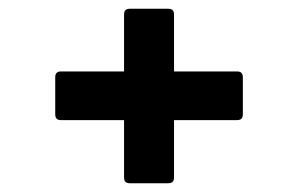

<svg xmlns="http://www.w3.org/2000/svg" viewBox="-20 -519 640 438"><path d="M276 -101Q263 -101 263 -114V-245H119Q106 -245 106 -258V-343Q106 -356 119 -356H263V-486Q263 -499 276 -499H364Q377 -499 377 -486V-356H521Q534 -356 534 -343V-258Q534 -245 521 -245H377V-114Q377 -101 364 -101Z"/></svg>

Font: Sofia Sans ExtraBold
Style: Italic
Weight: 800
Italic angle: -9°
Designer: Botio Nikoltchev, Ani Petrova
Foundry: lettersoup
Version: Version 4.100; ttfautohint (v1.8.4.7-5d5b)